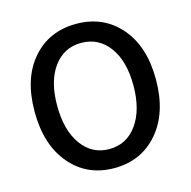

<svg xmlns="http://www.w3.org/2000/svg" viewBox="-110 -859 975 981"><g transform="rotate(-15 377.0 -368.5)"><path d="M56.6 -371.1Q56.6 -546.9 145 -648.4Q233.4 -750 377 -750Q520.5 -750 609.4 -647.9Q698.2 -545.9 698.2 -371.1Q698.2 -195.3 609.4 -91.3Q520.5 12.7 377 12.7Q233.4 12.7 145 -91.3Q56.6 -195.3 56.6 -371.1ZM579.1 -371.1Q579.1 -500 523.9 -574.7Q468.8 -649.4 377 -649.4Q285.2 -649.4 230.5 -574.7Q175.8 -500 175.8 -371.1Q175.8 -241.2 230.5 -164.6Q285.2 -87.9 377 -87.9Q468.8 -87.9 523.9 -164.6Q579.1 -241.2 579.1 -371.1Z"/></g></svg>

Font: Gen Jyuu Gothic P Medium
Style: Regular
Weight: 500
Designer: [Source Han Sans]
Ryoko NISHIZUKA  (kana & ideographs); Paul D. Hunt (Latin, Greek & Cyrillic); Wenlong ZHANG  (bopomofo
Version: Version 1.002.20150607